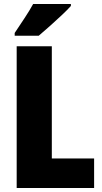

<svg xmlns="http://www.w3.org/2000/svg" viewBox="-20 -947 514 967"><path d="M64 0V-714H241V-149H454V0ZM337 -917Q321 -899 292.5 -872Q264 -845 232.5 -817Q201 -789 175 -767H54V-781Q78 -817 103.5 -855.5Q129 -894 147 -927H337Z"/></svg>

Font: Noto Sans Lao Looped Condensed Black
Style: Regular
Weight: 900
Width: 3
Designer: Mark Frömberg, Ben Mitchell
Foundry: The Fontpad Ltd
Version: Version 1.002; ttfautohint (v1.8.4.7-5d5b)